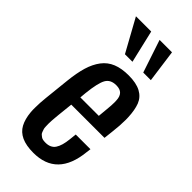

<svg xmlns="http://www.w3.org/2000/svg" viewBox="-258 -870 934 934"><g transform="rotate(45 209.0 -402.5)"><path d="M164.6 -646 71.8 -814.5H176.8L216.3 -646ZM290.5 -646 234.4 -814.5H319.8L342.8 -646ZM188.5 8.3Q138.7 8.3 106.9 -6.3Q75.2 -21 59.6 -49.8Q43.9 -79.1 40 -122.1Q38.6 -137.7 39.1 -155.3Q39.1 -186 43 -222.2L57.1 -356Q63.5 -416 75.9 -457.5Q88.4 -499 110.8 -528.8Q133.3 -558.6 167.7 -572.5Q202.1 -586.4 250.5 -586.4Q302.7 -586.4 334.2 -569.6Q365.7 -552.7 378.4 -520.5Q390.6 -488.3 392.6 -441.4Q393.1 -432.6 393.1 -423.3Q393.1 -383.8 387.2 -335.4L381.8 -288.1H153.3L145 -210Q143.6 -193.4 142.8 -186Q142.1 -178.7 141.1 -164.6Q140.1 -150.4 140.4 -143.8Q140.6 -137.2 140.9 -125.7Q141.1 -114.3 143.1 -108.9Q145 -103.5 147.7 -95.5Q150.4 -87.4 154.8 -83.5Q159.2 -79.6 164.8 -75.4Q170.4 -71.3 178.2 -69.8Q186 -68.4 195.8 -68.4Q230.5 -68.4 246.6 -92.3Q262.7 -116.2 267.6 -165L271.5 -200.7H372.6L369.6 -177.2Q350.6 8.3 188.5 8.3ZM159.7 -344.2H286.6L291.5 -396.5Q294.4 -423.8 294.4 -445.3Q293.9 -452.1 293.9 -458Q293 -483.4 280.5 -496.6Q268.1 -509.8 241.7 -509.8Q202.6 -509.8 186.8 -481.9Q170.9 -454.1 162.6 -376.5Z"/></g></svg>

Font: Oswald
Style: Regular
Weight: 400
Designer: Vernon Adams
Foundry: Vernon Adams
Version: 3.0; ttfautohint (v0.94.23-7a4d-dirty) -l 8 -r 50 -G 200 -x 